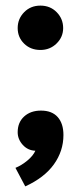

<svg xmlns="http://www.w3.org/2000/svg" viewBox="-20 -542 281 684"><path d="M43 -442Q43 -475 66 -498.5Q89 -522 124 -522Q159 -522 182 -498.5Q205 -475 205 -442Q205 -410 181.5 -387Q158 -364 124 -364Q89 -364 66 -386.5Q43 -409 43 -442ZM35 56Q57 47 77.5 30Q98 13 106 -5Q79 -6 61 -26Q43 -46 43 -71Q43 -106 66 -127Q89 -148 126 -148Q165 -148 185.5 -125Q206 -102 206 -61Q206 -4 172 43.5Q138 91 70 122Z"/></svg>

Font: Niramit
Style: Bold
Weight: 700
Designer: Katatrad Aksorn Co.,Ltd.
Foundry: Cadson Demak Co.,Ltd.
Version: Version 1.001; ttfautohint (v1.6)